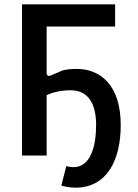

<svg xmlns="http://www.w3.org/2000/svg" viewBox="-20 -720 638 889"><path d="M329 149C475 149 539 22 539 -141C539 -330 441 -401 335 -401C315 -401 288 -399 270 -394L216 -371C204 -365 196 -370 196 -382V-597H513V-700H82V0H196V-279C219 -291 259 -302 307 -302C379 -302 425 -253 425 -141C425 -44 400 54 320 54C310 54 296 52 287 49L264 139C279 144 305 149 329 149Z"/></svg>

Font: Finlandica Medium
Style: Regular
Weight: 500
Designer: Niklas Ekholm, Juho Hiilivirta, Jaakko Suomalainen
Foundry: Helsinki Type Studio
Version: Version 2.000;Glyphs 3.2 (3202)